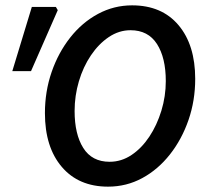

<svg xmlns="http://www.w3.org/2000/svg" viewBox="-20 -686 777 718"><path d="M384 12Q274 12 211 -62Q148 -136 148 -263Q148 -344 173 -416.5Q198 -489 242.5 -545.5Q287 -602 346.5 -634Q406 -666 474 -666Q585 -666 647.5 -592Q710 -518 710 -391Q710 -310 685 -237.5Q660 -165 615.5 -108.5Q571 -52 512 -20Q453 12 384 12ZM390 -81Q434 -81 472 -106.5Q510 -132 538.5 -175Q567 -218 583.5 -272Q600 -326 600 -383Q600 -470 567 -521.5Q534 -573 468 -573Q425 -573 387 -547.5Q349 -522 320 -479Q291 -436 275 -382Q259 -328 259 -271Q259 -184 291.5 -132.5Q324 -81 390 -81ZM26 -420 99 -660H189L196 -648L96 -420Z"/></svg>

Font: Source Sans 3 Semibold
Style: Italic
Weight: 600
Italic angle: -11°
Designer: Paul D. Hunt
Foundry: Adobe
Version: Version 3.052;hotconv 1.1.0;makeotfexe 2.6.0